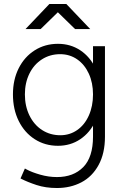

<svg xmlns="http://www.w3.org/2000/svg" viewBox="-20 -732 622 964"><path d="M85 165 83 164 105 114 114 119Q140 133 182 145Q224 157 266 157Q349 157 398 107Q447 57 447 -46V-500H507V-46Q507 38 475 96.5Q443 155 388.5 183.5Q334 212 266 212Q209 212 163.5 197Q118 182 85 165ZM45 -258Q45 -332 74 -389.5Q103 -447 154.5 -479.5Q206 -512 271 -512Q334 -512 383 -479.5Q432 -447 459.5 -389.5Q487 -332 487 -258Q487 -183 459.5 -124.5Q432 -66 383 -33Q334 0 271 0Q206 0 154.5 -33Q103 -66 74 -124.5Q45 -183 45 -258ZM447 -258Q447 -316 426 -362Q405 -408 367.5 -434Q330 -460 282 -460Q231 -460 190.5 -434Q150 -408 127.5 -362Q105 -316 105 -258Q105 -199 128 -152Q151 -105 191.5 -79Q232 -53 283 -53Q330 -53 367.5 -79Q405 -105 426 -152Q447 -199 447 -258ZM229 -711V-712H313L433 -586H357ZM228 -712H312V-711L184 -586H108Z"/></svg>

Font: Oak Sans Light
Style: Regular
Weight: 400
Designer: Erik Kennedy, Walven
Foundry: Erik Kennedy, Walven
Version: Version 1.100;Glyphs 3.1.2 (3151)